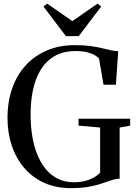

<svg xmlns="http://www.w3.org/2000/svg" viewBox="-20 -992 722 1023"><path d="M359 10.5Q277 10.5 214 -18.5Q151 -47.5 107.8 -98.8Q64.5 -150 42.2 -217.8Q20 -285.5 20 -363Q20 -451 45.5 -522.8Q71 -594.5 118.5 -645.5Q166 -696.5 232 -724Q298 -751.5 378.5 -751.5Q426 -751.5 461 -746.8Q496 -742 523 -735.5Q550 -729 570.8 -724.2Q591.5 -719.5 610 -719L597.5 -540.5H531.5L508 -679Q501 -688.5 485 -698Q469 -707.5 443.5 -713.8Q418 -720 381.5 -720Q304 -720 250.8 -680Q197.5 -640 170.2 -563.8Q143 -487.5 143 -378Q143 -310.5 155.5 -247Q168 -183.5 195.8 -132.5Q223.5 -81.5 268 -51.2Q312.5 -21 376.5 -21Q406.5 -21 432.8 -27.8Q459 -34.5 479.8 -46.2Q500.5 -58 513.5 -72.5V-312.5L398.5 -322.5V-359.5H673.5V-322.5L617.5 -312.5V-40Q599 -39.5 581.2 -34.2Q563.5 -29 543.2 -21.5Q523 -14 497.5 -6.8Q472 0.5 438.2 5.5Q404.5 10.5 359 10.5ZM331 -799.5 211.5 -957.5 231.5 -972.5 365.5 -879.5 499.5 -972.5 519.5 -957.5 399.5 -799.5Z"/></svg>

Font: Merriweather 120pt
Style: Regular
Weight: 400
Version: Version 2.100